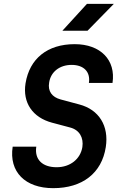

<svg xmlns="http://www.w3.org/2000/svg" viewBox="-20 -970 640 1000"><path d="M305 -810H436L573 -950H433ZM257 10C409 10 510 -68 531 -204C548 -314 496 -399 393 -426L296 -452C251 -464 228 -495 236 -540C244 -595 290 -632 353 -632C417 -632 452 -595 443 -538H566C584 -657 504 -740 369 -740C227 -740 134 -665 113 -536C97 -435 150 -358 251 -331L345 -306C395 -293 416 -252 409 -204C399 -142 346 -99 275 -99C200 -99 159 -140 169 -206H46C26 -75 111 10 257 10Z"/></svg>

Font: JetBrains Mono
Style: Bold Italic
Weight: 558
Italic angle: -9°
Monospace: yes
Designer: Philipp Nurullin, Konstantin Bulenkov
Foundry: JetBrains
Version: Version 2.305